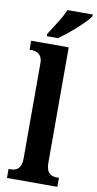

<svg xmlns="http://www.w3.org/2000/svg" viewBox="-104 -1003 529 1047"><g transform="rotate(10 160.5 -479.5)"><path d="M95 -812V-799H156C212 -838 299 -914 321 -949V-959H181C163 -914 122 -855 95 -812ZM15 0H294V-50H284C251 -50 223 -62 223 -121V-760H15V-710H26C49 -710 86 -702 86 -647V-121C86 -62 57 -50 26 -50H15Z"/></g></svg>

Font: Noto Serif Armenian Condensed
Style: Bold
Weight: 700
Width: 3
Designer: Monotype Design Team
Foundry: Monotype Imaging Inc.
Version: Version 2.008